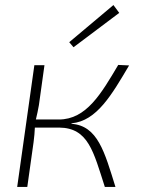

<svg xmlns="http://www.w3.org/2000/svg" viewBox="-20 -740 558 760"><path d="M452 -689 429 -720 254 -573 271 -553ZM262 -250 264 -252C363 -261 423 -366 491 -481L448 -483C381 -370 322 -267 213 -267H122C127 -286 130 -303 134 -324L156 -482H116L48 0H88L113 -178C116 -199 117 -217 118 -235H214C330 -234 350 -139 395 0H437C394 -138 367 -243 262 -250Z"/></svg>

Font: Exo 2 Extra Light
Style: Italic
Weight: 250
Italic angle: -8°
Designer: Natanael Gama
Version: Version 1.001;PS 001.001;hotconv 1.0.88;makeotf.lib2.5.64775